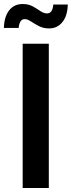

<svg xmlns="http://www.w3.org/2000/svg" viewBox="-43 -948 362 968"><path d="M203.1 -727.5V0H71.3V-727.5ZM204.6 -804.7Q175.8 -804.7 153.3 -816.4Q130.9 -828.1 113.3 -839.8Q95.7 -851.6 81.5 -851.6Q66.9 -851.6 59.6 -838.6Q52.2 -825.7 51.3 -807.1H-23.4Q-22 -863.3 2.9 -895.5Q27.8 -927.7 71.3 -927.7Q101.1 -927.7 122.3 -915.8Q143.6 -903.8 160.6 -892.1Q177.7 -880.4 194.3 -880.4Q222.2 -880.4 225.6 -925.3H298.8Q297.4 -868.2 271.5 -836.4Q245.6 -804.7 204.6 -804.7Z"/></svg>

Font: Inter Semi Bold
Style: Regular
Weight: 600
Designer: Rasmus Andersson
Foundry: rsms
Version: Version 4.000;git-e0f93cc